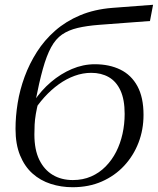

<svg xmlns="http://www.w3.org/2000/svg" viewBox="-20 -774 661 804"><path d="M362 -469Q327 -469 292.5 -456.5Q258 -444 226 -421Q194 -398 165.5 -366.5Q137 -335 115 -298L122 -350Q153 -396 193.5 -430.5Q234 -465 281 -485Q328 -505 377 -505Q438 -505 484 -482.5Q530 -460 555.5 -413Q581 -366 581 -293Q581 -231 560 -176.5Q539 -122 500 -80Q461 -38 406.5 -14Q352 10 284 10Q236 10 192.5 -4Q149 -18 116 -47.5Q83 -77 64 -123.5Q45 -170 45 -234Q45 -287 54 -342.5Q63 -398 83 -452.5Q103 -507 134.5 -556.5Q166 -606 211 -645.5Q256 -685 315.5 -710Q375 -735 450 -741L621 -754L608 -686L395 -670Q343 -666 305 -657Q267 -648 240 -629.5Q213 -611 194 -576Q175 -541 159.5 -485.5Q144 -430 128 -348H141Q134 -320 130 -296.5Q126 -273 125 -252Q124 -231 124 -211Q124 -147 144.5 -105Q165 -63 201 -41.5Q237 -20 285 -20Q327 -20 361.5 -35Q396 -50 422.5 -77Q449 -104 466.5 -138.5Q484 -173 493 -213.5Q502 -254 502 -297Q502 -357 484.5 -395Q467 -433 435.5 -451Q404 -469 362 -469Z"/></svg>

Font: Roboto Serif 120pt Expanded Light
Style: Italic
Weight: 300
Width: 7
Italic angle: -10°
Designer: Greg Gazdowicz
Foundry: Commercial Type
Version: Version 1.008